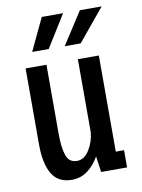

<svg xmlns="http://www.w3.org/2000/svg" viewBox="-82 -765 615 834"><g transform="rotate(-10 225.0 -348.0)"><path d="M167.5 11.5Q107.5 11.5 80.2 -34.2Q53 -80 53 -164.5V-500H145V-195Q145 -134 156.8 -99.8Q168.5 -65.5 203.5 -65.5Q235.5 -65.5 257.5 -100Q279.5 -134.5 283.5 -178.5V-500H376V-76H412.5V0H298L288 -70.5Q269 -35.5 238.5 -12Q208 11.5 167.5 11.5ZM237 -565.5 329 -708H425L307.5 -565.5ZM93.5 -565.5 161 -708H255L166.5 -565.5Z"/></g></svg>

Font: Trispace Condensed
Style: Regular
Weight: 400
Width: 3
Designer: Tyler Finck
Foundry: Etcetera Type Company
Version: Version 1.210; ttfautohint (v1.8.3)